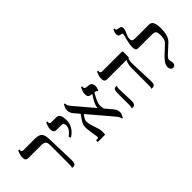

<svg xmlns="http://www.w3.org/2000/svg" viewBox="19 -1514 2239 2239"><g transform="rotate(-45 1138.0 -395.0)"><path d="M367 3Q363 3 357.5 2.5Q352 2 348 1V-5Q352 -10 353.5 -19Q355 -28 355 -57V-369Q355 -410 338 -425Q321 -440 283 -440H75Q46 -440 34.5 -452Q23 -464 23 -492Q23 -514 28 -533Q33 -552 39 -566Q45 -580 47 -586H64V-571Q64 -559 69.5 -552.5Q75 -546 91 -546H283Q346 -546 371 -519Q396 -492 398 -425L409 -67Q410 -37 401.5 -17Q393 3 367 3Z M588 -257 577 -284Q613 -310 632 -339Q651 -368 651 -398Q651 -419 642 -429.5Q633 -440 610 -440H537Q508 -440 496.5 -453Q485 -466 485 -493Q485 -514 489.5 -532Q494 -550 500 -563.5Q506 -577 509 -586H526V-571Q526 -559 531.5 -552.5Q537 -546 553 -546H630Q658 -546 670.5 -533.5Q683 -521 686 -513Q689 -506 691.5 -494Q694 -482 695.5 -468Q697 -454 697 -440Q697 -397 683.5 -365Q670 -333 651 -311Q632 -289 614 -276Q596 -263 588 -257Z M1167 7Q1166 -4 1158 -22Q1150 -40 1133 -59L804 -446Q795 -457 787.5 -475Q780 -493 780 -515Q780 -538 789 -557Q798 -576 805 -590H820V-584Q820 -574 825.5 -558Q831 -542 848 -522L1169 -144Q1184 -125 1194 -107Q1204 -89 1204 -65Q1204 -46 1197 -29.5Q1190 -13 1180 7ZM773 0V-29H800Q810 -29 812.5 -37.5Q815 -46 811 -64L796 -170Q790 -205 791.5 -230.5Q793 -256 803 -278Q813 -300 830 -324L875 -388L898 -360L867 -315Q847 -287 848 -258.5Q849 -230 859 -195L885 -115Q896 -84 897.5 -56.5Q899 -29 894 0ZM1101 -220 1051 -278Q1051 -301 1062 -330.5Q1073 -360 1092 -391L1131 -452L1160 -446L1125 -383Q1108 -351 1099.5 -325.5Q1091 -300 1091.5 -275.5Q1092 -251 1101 -220ZM1192 -420Q1189 -426 1183 -430.5Q1177 -435 1163 -436L1101 -445Q1079 -448 1069.5 -463Q1060 -478 1060 -499Q1060 -528 1071.5 -554.5Q1083 -581 1087 -590H1103V-572Q1103 -559 1109.5 -554Q1116 -549 1126 -547L1173 -541Q1199 -537 1208 -518Q1217 -499 1217 -481Q1217 -460 1210.5 -442.5Q1204 -425 1202 -420Z M1674 4Q1670 4 1664.5 3.5Q1659 3 1655 2V-4Q1660 -11 1661 -19.5Q1662 -28 1662 -56V-326Q1662 -365 1668 -389Q1674 -413 1680.5 -425Q1687 -437 1688 -439V-440H1375Q1346 -440 1334.5 -452Q1323 -464 1323 -492Q1323 -515 1328 -533.5Q1333 -552 1339 -566Q1345 -580 1347 -586H1364V-575Q1364 -559 1369.5 -552.5Q1375 -546 1391 -546H1712Q1727 -546 1727 -532V-444L1722 -440Q1711 -432 1707 -406Q1703 -380 1705 -337L1715 -66Q1717 -36 1708.5 -16Q1700 4 1674 4ZM1350 4Q1340 4 1332 2V-4Q1334 -8 1336.5 -16Q1339 -24 1339 -49V-239Q1339 -273 1347 -290.5Q1355 -308 1376 -308Q1380 -308 1384.5 -307.5Q1389 -307 1392 -306V-300Q1389 -296 1386.5 -286.5Q1384 -277 1385 -254L1392 -61Q1394 -34 1383.5 -15Q1373 4 1350 4Z M2009 10Q1990 10 1978 -4.5Q1966 -19 1966 -42Q1966 -77 1989.5 -109Q2013 -141 2037 -163L2137 -256Q2160 -277 2166.5 -307Q2173 -337 2173 -365Q2173 -403 2161.5 -421.5Q2150 -440 2106 -440H1882Q1858 -440 1848.5 -455Q1839 -470 1839 -498Q1839 -520 1843.5 -546.5Q1848 -573 1854.5 -599Q1861 -625 1866 -645Q1871 -665 1872 -673Q1874 -681 1872 -687.5Q1870 -694 1859 -695L1834 -700Q1825 -702 1819 -711Q1813 -720 1813 -736Q1813 -756 1821 -775Q1829 -794 1831 -800H1847V-785Q1847 -774 1860 -771L1897 -763Q1915 -759 1920 -747Q1925 -735 1925 -726Q1925 -706 1915 -682.5Q1905 -659 1894.5 -634.5Q1884 -610 1884 -586Q1884 -564 1897 -555Q1910 -546 1940 -546H2163Q2183 -546 2194.5 -538.5Q2206 -531 2212 -522Q2218 -513 2225.5 -487.5Q2233 -462 2233 -411Q2233 -392 2229.5 -360Q2226 -328 2213.5 -294.5Q2201 -261 2173 -236L2070 -141Q2053 -125 2045.5 -113.5Q2038 -102 2038 -89Q2038 -77 2042.5 -64Q2047 -51 2047 -35Q2047 -13 2035.5 -1.5Q2024 10 2009 10Z"/></g></svg>

Font: Frank Ruhl Libre
Style: Regular
Weight: 400
Designer: Yanek Iontef
Foundry: Fontef
Version: Version 6.004